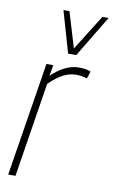

<svg xmlns="http://www.w3.org/2000/svg" viewBox="-89 -837 523 884"><g transform="rotate(10 172.5 -395.0)"><path d="M132 -532 123 -481Q188 -542 250 -542Q283 -542 306 -533L295 -499Q270 -507 243 -507Q215 -507 184.5 -492Q154 -477 119 -442L49 0H15L100 -532ZM345 -790 228 -596H190L134 -790H162L212 -624L316 -790Z"/></g></svg>

Font: Georama SemiCondensed ExtraLight
Style: Italic
Weight: 200
Width: 4
Italic angle: -9°
Designer: Jean-Baptiste Levee
Foundry: Production Type
Version: Version 1.000